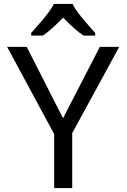

<svg xmlns="http://www.w3.org/2000/svg" viewBox="-20 -951 640 971"><path d="M298.8 -353 484.9 -713.9H583L345.2 -277.8V0H253.9V-272.9L16.1 -713.9H115.2ZM461.4 -771H402.3Q360.8 -798.3 299.3 -861.8Q234.4 -795.4 196.3 -771H137.7V-784.2Q149.9 -798.3 166.5 -816.9Q234.4 -892.6 252.4 -931.2H346.7Q364.7 -892.6 432.6 -816.9L461.4 -784.2Z"/></svg>

Font: Apple Sans Adjectives
Style: Regular
Weight: 400
Monospace: yes
Foundry: Apple Sans Adjectives
Version: Version 0.01